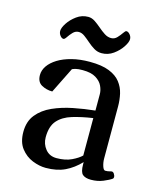

<svg xmlns="http://www.w3.org/2000/svg" viewBox="-106 -764 716 852"><g transform="rotate(15 252.0 -338.0)"><path d="M47.4 -118.7Q47.4 -167 73 -198.5Q98.6 -230 140.6 -248.8Q182.6 -267.6 232.9 -277.6Q283.2 -287.6 332 -292.5V-367.7Q332 -385.7 323 -405Q314 -424.3 292.2 -437.7Q270.5 -451.2 231.4 -451.2Q210.4 -451.2 200.2 -448.5Q189.9 -445.8 183.6 -442.9L125 -324.7Q97.7 -324.7 75.4 -337.2Q53.2 -349.6 53.2 -381.3Q53.2 -403.3 67.1 -423.6Q81.1 -443.8 107.2 -460Q133.3 -476.1 170.2 -485.6Q207 -495.1 252.9 -495.1Q308.1 -495.1 342 -481.4Q376 -467.8 393.8 -444.8Q411.6 -421.9 418 -393.8Q424.3 -365.7 424.3 -336.4V-98.1Q424.3 -79.1 429.7 -62.5Q435.1 -45.9 442.9 -45.9Q449.7 -45.9 454.8 -46.6Q460 -47.4 468.8 -49.8Q477.1 -52.2 482.7 -44.2Q488.3 -36.1 488.3 -28.8Q488.3 -23.4 485.4 -21Q472.7 -11.7 447.3 -1.2Q421.9 9.3 391.6 9.3Q366.2 9.3 353.5 -1.5Q340.8 -12.2 340.8 -48.3V-58.1Q309.1 -24.9 272.2 -7.3Q235.4 10.3 184.1 10.3Q154.8 10.3 123 -2.4Q91.3 -15.1 69.3 -43.5Q47.4 -71.8 47.4 -118.7ZM149.4 -121.1Q149.4 -90.3 168.2 -67.1Q187 -43.9 219.2 -43.9Q259.8 -43.9 288.3 -57.6Q316.9 -71.3 331.5 -85.9V-257.8Q278.8 -250 237.8 -237.5Q196.8 -225.1 173.1 -198.5Q149.4 -171.9 149.4 -121.1ZM292 -545.4Q272.9 -545.4 256.8 -555.2Q240.7 -564.9 226.1 -577.9Q211.4 -590.8 198 -600.6Q184.6 -610.4 170.9 -610.4Q155.8 -610.4 144.5 -598.6Q133.3 -586.9 125.5 -575Q117.7 -563 112.3 -563Q104.5 -563 96.9 -572.5Q89.4 -582 89.4 -593.8Q89.4 -607.9 103.5 -629.6Q117.7 -651.4 141.4 -668.7Q165 -686 194.3 -686Q210 -686 224.9 -676.3Q239.7 -666.5 254.6 -653.6Q269.5 -640.6 284.4 -630.9Q299.3 -621.1 315.4 -621.1Q331.1 -621.1 342.3 -633.1Q353.5 -645 361.3 -656.7Q369.1 -668.5 374 -668.5Q382.3 -668.5 390.4 -658.9Q398.4 -649.4 398.4 -637.7Q398.4 -624 384 -602.1Q369.6 -580.1 345.5 -562.7Q321.3 -545.4 292 -545.4Z"/></g></svg>

Font: Gelasio
Style: Regular
Weight: 400
Designer: Eben Sorkin
Foundry: Eben Sorkin
Version: Version 1.008